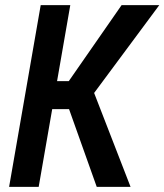

<svg xmlns="http://www.w3.org/2000/svg" viewBox="-20 -731 643 751"><path d="M254.9 -710.9 131.3 0H15.6L139.2 -710.9ZM603 -710.9 301.3 -304.2H151.9L153.8 -413.6H249L455.6 -710.9ZM358.4 0 241.2 -329.1 327.6 -420.4 490.7 0Z"/></svg>

Font: Roboto Condensed Medium
Style: Italic
Weight: 500
Italic angle: -12°
Designer: Christian Robertson
Foundry: Google
Version: Version 3.0; 2020